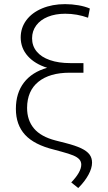

<svg xmlns="http://www.w3.org/2000/svg" viewBox="-20 -737 527 938"><path d="M298.8 -669.9Q250.5 -669.9 213.9 -655Q177.2 -640.1 157 -612.8Q136.7 -585.4 136.7 -549.8Q136.7 -512.7 159.2 -485.4Q181.6 -458 223.9 -443.4Q266.1 -428.7 323.2 -428.7H387.7V-381.8H320.3Q222.7 -381.8 167.7 -337.6Q112.8 -293.5 112.3 -210Q112.3 -149.4 146 -109.4Q179.7 -69.3 251 -50.8L300.8 -38.1Q348.6 -25.9 376.7 -12.5Q404.8 1 417.2 17.6Q429.7 34.2 429.7 57.6Q429.7 84.5 412.1 116.9Q394.5 149.4 362.3 181.6L328.1 154.3Q377 103 377 67.4Q377 52.2 367.4 41.5Q357.9 30.8 337.4 22.2Q316.9 13.7 280.3 3.9L244.1 -5.9Q147 -29.8 102.3 -78.6Q57.6 -127.4 57.6 -205.1Q57.6 -282.2 96.9 -333.5Q136.2 -384.8 210.4 -405.8Q149.9 -424.8 115.7 -463.1Q81.5 -501.5 81.1 -553.7Q81.1 -601.1 108.6 -638.2Q136.2 -675.3 185.8 -696Q235.4 -716.8 297.9 -716.8Q331.1 -716.8 363.3 -711.2Q395.5 -705.6 418.9 -695.3L410.2 -650.4Q356 -669.9 298.8 -669.9Z"/></svg>

Font: Pretendard GOV ExtraLight
Style: Regular
Weight: 200
Designer: Base glyphs from Inter by Rasmus Andersson; Hangeul glyphs from Noto Sans CJK(Source Han Sans) by Jang Soo-young and Kan
Foundry: Kil Hyung-jin
Version: Version 1.309